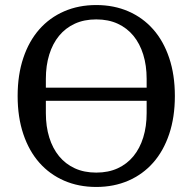

<svg xmlns="http://www.w3.org/2000/svg" viewBox="-20 -730 764 762"><path d="M362 -45Q410 -45 447 -62Q484 -79 509.5 -110Q535 -141 548.5 -184.5Q562 -228 562 -281V-330H162V-281Q162 -228 175.5 -184.5Q189 -141 214.5 -110Q240 -79 277 -62Q314 -45 362 -45ZM562 -382V-417Q562 -470 548.5 -513.5Q535 -557 509.5 -588Q484 -619 447 -636Q410 -653 362 -653Q314 -653 277 -636Q240 -619 214.5 -588Q189 -557 175.5 -513.5Q162 -470 162 -417V-382ZM362 12Q292 12 234.5 -13Q177 -38 136 -84.5Q95 -131 72.5 -198Q50 -265 50 -349Q50 -433 72.5 -500Q95 -567 136 -613.5Q177 -660 234.5 -685Q292 -710 362 -710Q432 -710 489.5 -685Q547 -660 588 -613.5Q629 -567 651.5 -500Q674 -433 674 -349Q674 -265 651.5 -198Q629 -131 588 -84.5Q547 -38 489.5 -13Q432 12 362 12Z"/></svg>

Font: IBM Plex Serif Text
Style: Regular
Weight: 450
Designer: Mike Abbink, Paul van der Laan, Pieter van Rosmalen
Foundry: Bold Monday
Version: Version 3.001